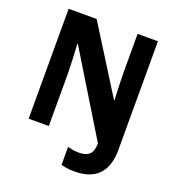

<svg xmlns="http://www.w3.org/2000/svg" viewBox="-161 -839 1067 1172"><g transform="rotate(20 373.0 -253.5)"><path d="M457 207C586 207 663 141 663 -9V-714H531V-464C531 -425 534 -348 537 -283H535L265 -714H83V0H214V-341C214 -383 210 -465 206 -532H209L532 -3C531 62 506 90 440 90C413 90 390 85 368 80V196C391 203 420 207 457 207Z"/></g></svg>

Font: Noto Sans Gurmukhi SemiCondensed
Style: Bold
Weight: 700
Width: 4
Designer: Jelle Bosma - Monotype Design Team
Foundry: Monotype Imaging Inc.
Version: Version 2.004